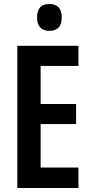

<svg xmlns="http://www.w3.org/2000/svg" viewBox="-20 -944 458 964"><path d="M228 -924C186 -924 166 -901 166 -856C166 -812 188 -789 228 -789C269 -789 290 -812 290 -856C290 -900 270 -924 228 -924ZM374 0V-103H184V-321H362V-422H184V-613H374V-714H67V0Z"/></svg>

Font: Noto Sans Arabic UI XCn SmBd
Style: Regular
Weight: 600
Width: 2
Designer: Monotype Design Team, Nadine Chahine and Nizar Qandah
Foundry: Monotype Imaging Inc.
Version: Version 2.010